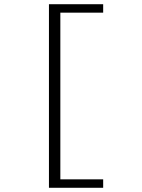

<svg xmlns="http://www.w3.org/2000/svg" viewBox="-20 -728 672 910"><path d="M212 162V-708H469V-668H266V122H469V162Z"/></svg>

Font: Atkinson Hyperlegible Mono ExtraLight
Style: Regular
Weight: 200
Monospace: yes
Designer: Elliott Scott, Megan Eiswerth, Linus Boman, Theodore Petrosky, Letters from Sweden
Foundry: Applied Design Works, Letters from Sweden
Version: Version 2.001